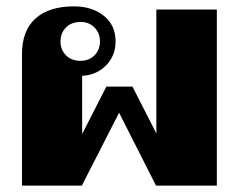

<svg xmlns="http://www.w3.org/2000/svg" viewBox="-20 -583 755 603"><path d="M49 -412Q49 -487 91.5 -525Q134 -563 212 -563Q269 -563 306 -533.5Q343 -504 343 -453Q343 -408 313 -377.5Q283 -347 238 -345V-162L314 -311H396L471 -164V-553H661V0H470L354 -229L237 0H49ZM294 -453Q294 -479 277 -496.5Q260 -514 233 -514Q204 -514 187 -496.5Q170 -479 170 -453Q170 -427 187 -409.5Q204 -392 233 -392Q260 -392 277 -409.5Q294 -427 294 -453Z"/></svg>

Font: Taviraj ExtraBold
Style: Regular
Weight: 800
Designer: Katatrad Team
Foundry: CadsonDemak
Version: Version 1.001